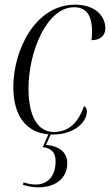

<svg xmlns="http://www.w3.org/2000/svg" viewBox="-20 -566 471 822"><path d="M205 10C301 10 352 -45 352 -89C352 -101 347 -108 340 -112C316 -44 277 -1 210 -1C143 -1 102 -66 102 -187C102 -344 180 -535 297 -535C347 -535 373 -504 374 -435C374 -420 373 -406 372 -394C410 -394 431 -414 431 -445C431 -495 390 -546 302 -546C129 -546 37 -349 37 -193C37 -65 97 2 187 9L163 64C206 69 218 93 218 125C218 182 189 224 133 224C119 224 99 221 81 215L78 225C100 232 119 236 145 236C216 236 268 198 268 133C268 88 237 60 177 54L197 10C200 10 202 10 205 10Z"/></svg>

Font: Noto Serif Display SemiCondensed Light
Style: Italic
Weight: 300
Width: 4
Italic angle: -12°
Designer: Monotype Design Team
Foundry: Monotype Imaging Inc.
Version: Version 2.009